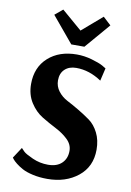

<svg xmlns="http://www.w3.org/2000/svg" viewBox="-97 -939 686 1009"><g transform="rotate(10 246.0 -434.5)"><path d="M230 -707 115 -845 157 -880 265 -787 373 -880 415 -841 300 -707ZM228 11Q186 11 150.5 3Q115 -5 94 -16.5Q73 -28 58 -40Q43 -52 37 -60L31 -68L69 -126Q75 -119 86 -108.5Q97 -98 136 -80.5Q175 -63 219 -63Q266 -63 292 -88Q318 -113 318 -154Q318 -188 291 -214Q264 -240 226 -259.5Q188 -279 150 -302Q112 -325 85 -367Q58 -409 58 -466Q58 -555 116.5 -607.5Q175 -660 269 -660Q309 -660 349 -648.5Q389 -637 409 -626L429 -614L413 -546Q348 -590 278 -590Q240 -590 217 -568.5Q194 -547 194 -509Q194 -477 213.5 -451.5Q233 -426 262 -411Q291 -396 325.5 -375.5Q360 -355 389 -334Q418 -313 437.5 -274.5Q457 -236 457 -185Q457 -94 391.5 -41.5Q326 11 228 11Z"/></g></svg>

Font: Arsenal
Style: Bold
Weight: 700
Designer: Andrij Shevchenko
Foundry: Stairsfor
Version: Version 2.001;PS 002.001;hotconv 1.0.88;makeotf.lib2.5.64775